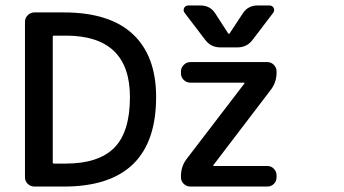

<svg xmlns="http://www.w3.org/2000/svg" viewBox="-20 -769 1256 702"><path d="M455.1 -414.1Q455.1 -638.7 220.7 -638.7H177.7Q172.9 -638.7 172.9 -634.8V-174.8Q172.9 -170.9 177.7 -170.9H220.7Q339.8 -170.9 397.5 -228.5Q455.1 -286.1 455.1 -414.1ZM550.8 -414.1Q550.8 -86.9 212.9 -86.9H106.4Q91.8 -86.9 81.5 -96.7Q71.3 -106.4 71.3 -121.1V-689.5Q71.3 -703.1 81.5 -713.4Q91.8 -723.6 106.4 -723.6H212.9Q380.9 -723.6 465.8 -644Q550.8 -564.5 550.8 -414.1ZM641.6 -507.8Q641.6 -521.5 651.9 -531.7Q662.1 -542 675.8 -542H957Q971.7 -542 981.4 -531.7Q991.2 -521.5 991.2 -507.8V-503.9Q991.2 -468.8 970.7 -441.4L760.7 -166Q757.8 -162.1 762.7 -162.1H957Q971.7 -162.1 981.4 -151.9Q991.2 -141.6 991.2 -127.9V-121.1Q991.2 -106.4 981.4 -96.7Q971.7 -86.9 957 -86.9H675.8Q662.1 -86.9 651.9 -96.7Q641.6 -106.4 641.6 -121.1V-125Q641.6 -160.2 662.1 -187.5L873 -462.9Q876 -466.8 871.1 -466.8H675.8Q662.1 -466.8 651.9 -476.6Q641.6 -486.3 641.6 -501ZM814.5 -646.5Q815.4 -645.5 817.4 -645.5Q819.3 -645.5 819.3 -646.5L868.2 -720.7Q886.7 -749 921.9 -749H964.8Q975.6 -749 980.5 -740.2Q982.4 -735.4 982.4 -731.4Q982.4 -726.6 978.5 -721.7L903.3 -623Q882.8 -595.7 847.7 -595.7H786.1Q751 -595.7 730.5 -623L655.3 -721.7Q651.4 -726.6 651.4 -731.4Q651.4 -735.4 653.3 -740.2Q658.2 -749 668.9 -749H712.9Q748 -749 766.6 -720.7Z"/></svg>

Font: Gen Jyuu GothicL Medium
Style: Regular
Weight: 500
Designer: [Source Han Sans]
Ryoko NISHIZUKA  (kana & ideographs); Paul D. Hunt (Latin, Greek & Cyrillic); Wenlong ZHANG  (bopomofo
Version: Version 1.002.20150607